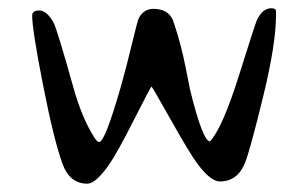

<svg xmlns="http://www.w3.org/2000/svg" viewBox="-20 -478 748 466"><path d="M245.1 -79.1Q212.4 -32.2 191.9 -32.2Q149.4 -32.2 131.8 -80.1Q110.8 -137.7 84.5 -271.5Q58.1 -405.3 58.1 -440.4Q58.1 -452.6 75.7 -452.6Q93.3 -452.6 109.9 -423.3Q118.2 -408.2 158.7 -263.7Q178.7 -192.9 207.5 -146.5Q215.8 -133.3 220.7 -133.3Q234.9 -133.3 273.4 -268.1Q286.6 -314.5 300.3 -371.8Q314 -429.2 317.4 -435.1Q329.6 -456.5 352.1 -456.5Q387.7 -456.5 399.4 -429.7L404.8 -414.1Q420.9 -363.8 430.4 -314.9Q439.9 -266.1 441.4 -259.8Q472.2 -134.8 489.7 -134.8Q520 -167.5 560.3 -295.9Q600.6 -424.3 604.5 -431.6Q618.2 -458 638.7 -458Q649.9 -458 649.9 -450.2V-441.4Q649.9 -371.6 618.9 -244.4Q587.9 -117.2 575.2 -84Q557.1 -37.6 513.7 -37.6Q491.2 -37.6 459.5 -80.1Q440.4 -105.5 394.8 -186.8Q349.1 -268.1 347.7 -268.1Q346.2 -268.1 304.9 -186.8Q263.7 -105.5 245.1 -79.1Z"/></svg>

Font: Averia Sans Libre Light
Style: Regular
Weight: 300
Version: Version 1.002